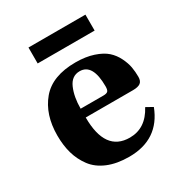

<svg xmlns="http://www.w3.org/2000/svg" viewBox="-164 -785 847 908"><g transform="rotate(-30 259.5 -331.0)"><path d="M124 -587V-674H435V-587ZM34 -245Q34 -359 94 -430.5Q154 -502 281 -502Q336 -502 378 -488Q420 -474 443.5 -453Q467 -432 481.5 -402.5Q496 -373 500.5 -347.5Q505 -322 505 -294Q505 -271 492 -261.5Q479 -252 451 -252H193Q193 -65 327 -65Q414 -65 461 -154L497 -134Q441 12 279 12Q212 12 163 -8.5Q114 -29 86.5 -66Q59 -103 46.5 -147Q34 -191 34 -245ZM193 -300H317Q335 -300 341.5 -306.5Q348 -313 348 -333Q348 -456 277 -456Q233 -456 213 -410Q193 -364 193 -300Z"/></g></svg>

Font: Heuristica
Style: Bold
Weight: 700
Version: Version 1.0.2